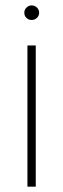

<svg xmlns="http://www.w3.org/2000/svg" viewBox="-20 -701 237 721"><path d="M83 -530.3H114.3V0H83ZM71.3 -653.3Q71.3 -664.6 79.6 -672.6Q87.9 -680.7 98.6 -680.7Q110.4 -680.7 118.7 -672.6Q127 -664.6 127 -653.3Q127 -641.6 118.7 -633.8Q110.4 -626 98.6 -626Q87.4 -626 79.3 -633.8Q71.3 -641.6 71.3 -653.3Z"/></svg>

Font: Pretendard JP Thin
Style: Regular
Weight: 100
Designer: Base glyphs from Inter by Rasmus Andersson; Hangeul glyphs from Noto Sans CJK(Source Han Sans) by Jang Soo-young and Kan
Foundry: Kil Hyung-jin
Version: Version 1.309